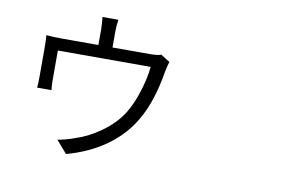

<svg xmlns="http://www.w3.org/2000/svg" viewBox="-83 -929 1666 1112"><g transform="rotate(10 750.0 -373.0)"><path d="M364.3 36.1 300.8 -37.1Q347.7 -43.9 402.3 -64.5Q478.5 -88.9 548.8 -139.6Q624 -193.4 667 -260.7Q704.1 -319.3 729.5 -403.3Q752.9 -476.6 759.8 -545.9H213.9V-371.1Q213.9 -333 217.8 -313.5H132.8Q135.7 -338.9 135.7 -375V-546.9Q135.7 -600.6 132.8 -622.1Q170.9 -618.2 223.6 -618.2H439.5V-709Q439.5 -744.1 434.6 -782.2H528.3Q522.5 -746.1 522.5 -709V-618.2H741.2Q788.1 -618.2 808.6 -626L861.3 -592.8Q855.5 -574.2 846.7 -534.2Q817.4 -353.5 751 -241.2Q695.3 -143.6 597.7 -72.3Q497.1 0 364.3 36.1Z"/></g></svg>

Font: Bpmf GenYo Gothic R
Style: R
Weight: 400
Foundry: But Ko
Version: Version 1.320